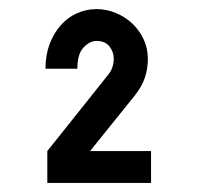

<svg xmlns="http://www.w3.org/2000/svg" viewBox="-20 -822 432 422"><path d="M312 -420H84V-490L218 -658Q230 -673 230 -693Q230 -708 220.5 -720Q211 -732 192 -732Q177 -732 163.5 -717.5Q150 -703 150 -671H80Q80 -701 89 -725Q98 -749 113.5 -766.5Q129 -784 149.5 -793Q170 -802 192 -802Q214 -802 234.5 -793.5Q255 -785 270.5 -770.5Q286 -756 295.5 -736Q305 -716 305 -693Q305 -671 298.5 -651.5Q292 -632 277 -613L178 -490H312Z"/></svg>

Font: Gauge Heavy
Style: Heavy
Weight: 900
Designer: Daniel Pimley
Foundry: Daniel Pimley
Version: Version 2.0